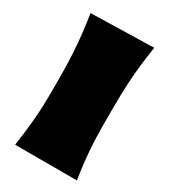

<svg xmlns="http://www.w3.org/2000/svg" viewBox="-152 -668 653 742"><g transform="rotate(30 174.0 -296.5)"><path d="M36.1 0Q45.4 -61 50.5 -119.1Q55.7 -177.2 55.7 -250.5V-308.6Q55.7 -371.1 52.7 -418.5Q49.8 -465.8 45.2 -505.9Q40.5 -545.9 34.2 -586.4L314.5 -593.3Q308.1 -551.8 303.2 -510.7Q298.3 -469.7 295.7 -421.4Q293 -373 293 -308.6V-250.5Q293 -177.2 297.6 -119.1Q302.2 -61 312 0Z"/></g></svg>

Font: Pinar DS1 Black
Style: Regular
Weight: 900
Designer: Amin Abedi
Version: Version 3.000